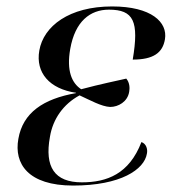

<svg xmlns="http://www.w3.org/2000/svg" viewBox="-20 -566 533 596"><path d="M207 10C355 10 428 -40 436 -89C439 -103 434 -120 419 -125C381 -26 312 0 234 0C149 0 118 -48 135 -141C144 -197 177 -243 227 -270C258 -256 295 -235 322 -234C347 -234 376 -250 381 -281C383 -292 383 -309 372 -322C346 -316 292 -305 232 -289C203 -308 186 -346 198 -414C213 -500 260 -536 318 -536C395 -536 412 -500 392 -381C456 -381 485 -402 492 -444C501 -497 450 -546 328 -546C195 -546 115 -485 102 -409C90 -340 134 -290 216 -278V-277C114 -259 51 -216 37 -135C23 -58 67 10 207 10Z"/></svg>

Font: Noto Serif Display
Style: Italic
Weight: 400
Italic angle: -12°
Designer: Monotype Design Team
Foundry: Monotype Imaging Inc.
Version: Version 2.009